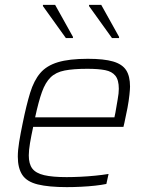

<svg xmlns="http://www.w3.org/2000/svg" viewBox="-20 -759 604 787"><path d="M254 8Q180 8 135 -3Q90 -14 71.5 -42Q53 -70 53 -117Q53 -143 58.5 -177Q64 -211 73 -254Q88 -328 103.5 -378.5Q119 -429 145 -459.5Q171 -490 217.5 -504Q264 -518 340 -518Q406 -518 443.5 -507Q481 -496 497 -471.5Q513 -447 513 -404Q513 -394 510.5 -370Q508 -346 502.5 -316.5Q497 -287 490 -256L486 -239H116Q108 -202 103 -172.5Q98 -143 98 -122Q98 -87 112.5 -68Q127 -49 161 -41Q195 -33 253 -33Q279 -33 310 -34.5Q341 -36 371 -39Q401 -42 425 -46L416 -5Q397 -1 370 2Q343 5 312.5 6.5Q282 8 254 8ZM124 -278H449L453 -297Q458 -328 462.5 -352.5Q467 -377 467 -395Q467 -431 453 -448.5Q439 -466 411 -471.5Q383 -477 338 -477Q281 -477 245 -470Q209 -463 187.5 -442Q166 -421 152 -382Q138 -343 124 -278ZM250 -603 156 -734V-739H206L279 -608V-603ZM439 -603 345 -734V-739H395L468 -608V-603Z"/></svg>

Font: Saira Thin ExtraLight
Style: Italic
Weight: 250
Italic angle: -12°
Version: Version 1.101